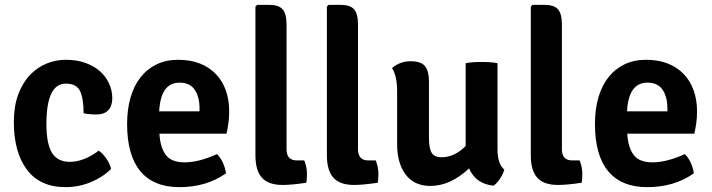

<svg xmlns="http://www.w3.org/2000/svg" viewBox="-20 -756 2929 790"><path d="M324 -290Q324 -350 309.5 -381Q295 -412 251 -412Q171 -412 171 -246Q171 -164 194 -127Q217 -90 268 -90Q294 -90 324 -101Q354 -112 386 -136Q402 -126 417.5 -103.5Q433 -81 437 -61Q403 -27 353.5 -6.5Q304 14 250 14Q145 14 91 -57.5Q37 -129 37 -254Q37 -318 54.5 -366Q72 -414 102 -446Q132 -478 170.5 -494Q209 -510 251 -510Q295 -510 330.5 -497.5Q366 -485 390.5 -463.5Q415 -442 428.5 -413Q442 -384 442 -352Q442 -320 425.5 -302.5Q409 -285 376 -285Q346 -285 324 -290Z M912 -206H636Q639 -151 661.5 -119.5Q684 -88 740 -88Q798 -88 873 -122Q902 -92 910 -43Q830 14 718 14Q612 14 557.5 -51.5Q503 -117 503 -246Q503 -306 517 -354.5Q531 -403 558 -437.5Q585 -472 624 -491Q663 -510 713 -510Q764 -510 803 -494.5Q842 -479 869 -450.5Q896 -422 909.5 -383Q923 -344 923 -298Q923 -273 920 -250.5Q917 -228 912 -206ZM719 -416Q641 -416 635 -298H801V-310Q801 -358 781 -387Q761 -416 719 -416Z M1201 -96H1232Q1243 -68 1243 -42Q1243 -16 1240 -4Q1179 5 1143 5Q1085 5 1058 -24.5Q1031 -54 1031 -117V-729L1038 -736H1088Q1127 -736 1143 -717.5Q1159 -699 1159 -655V-142Q1159 -96 1201 -96Z M1495 -96H1526Q1537 -68 1537 -42Q1537 -16 1534 -4Q1473 5 1437 5Q1379 5 1352 -24.5Q1325 -54 1325 -117V-729L1332 -736H1382Q1421 -736 1437 -717.5Q1453 -699 1453 -655V-142Q1453 -96 1495 -96Z M1614 -162V-381Q1614 -443 1593 -476Q1626 -504 1669.5 -504Q1713 -504 1729 -483.5Q1745 -463 1745 -422V-189Q1745 -146 1756 -127.5Q1767 -109 1797 -109Q1850 -109 1896 -155V-496Q1918 -501 1960.5 -501Q2003 -501 2027 -496V-141Q2027 -82 2055 -58Q2050 -40 2037.5 -21Q2025 -2 2011 8Q1938 1 1910 -63Q1833 9 1751 9Q1684 9 1649 -38Q1614 -85 1614 -162Z M2334 -96H2365Q2376 -68 2376 -42Q2376 -16 2373 -4Q2312 5 2276 5Q2218 5 2191 -24.5Q2164 -54 2164 -117V-729L2171 -736H2221Q2260 -736 2276 -717.5Q2292 -699 2292 -655V-142Q2292 -96 2334 -96Z M2837 -206H2561Q2564 -151 2586.5 -119.5Q2609 -88 2665 -88Q2723 -88 2798 -122Q2827 -92 2835 -43Q2755 14 2643 14Q2537 14 2482.5 -51.5Q2428 -117 2428 -246Q2428 -306 2442 -354.5Q2456 -403 2483 -437.5Q2510 -472 2549 -491Q2588 -510 2638 -510Q2689 -510 2728 -494.5Q2767 -479 2794 -450.5Q2821 -422 2834.5 -383Q2848 -344 2848 -298Q2848 -273 2845 -250.5Q2842 -228 2837 -206ZM2644 -416Q2566 -416 2560 -298H2726V-310Q2726 -358 2706 -387Q2686 -416 2644 -416Z"/></svg>

Font: Signika
Style: Semibold
Weight: 600
Designer: Anna Giedrys
Foundry: Anna Giedrys
Version: Version 1.001